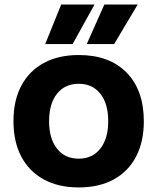

<svg xmlns="http://www.w3.org/2000/svg" viewBox="-20 -809 690 841"><path d="M325 12Q236 12 171.8 -23Q107.6 -58.1 73.3 -123Q39 -188 39 -278Q39 -369 73.3 -433.5Q107.5 -497.9 171.7 -533Q235.9 -568 325.2 -568Q459 -568 534.5 -491Q610 -414 610 -277.8Q610 -188 576 -123Q542 -58 478 -23Q414 12 325 12ZM325 -114Q385 -114 419.5 -158.1Q454 -202.3 454 -278.3Q454 -355 419.5 -398.5Q385 -442 325 -442Q264.2 -442 229.6 -398.3Q195 -354.5 195 -277.9Q195 -202 229.6 -158Q264.2 -114 325 -114ZM178 -616 248 -789H394L298 -616ZM360 -616 437 -789H583L480 -616Z"/></svg>

Font: Azeret Mono Thin
Style: Regular
Weight: 100
Designer: Martin Vácha
Foundry: Displaay
Version: Version 1.002